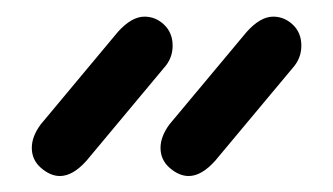

<svg xmlns="http://www.w3.org/2000/svg" viewBox="-20 -697 404 233"><path d="M52.7 -483.4C63.2 -483.4 73.9 -489.6 85 -502L178.7 -614.3C185.9 -622.1 189.5 -631.2 189.5 -641.6C189.5 -652 186 -660.5 179.2 -667C172.4 -673.5 164.4 -676.8 155.3 -676.8C144.9 -676.8 134.1 -670.6 123 -658.2L29.3 -545.9C22.1 -536.1 18.6 -526.7 18.6 -517.6C18.6 -507.8 22.3 -499.7 29.8 -493.2C37.3 -486.7 44.9 -483.4 52.7 -483.4ZM209 -483.4C219.4 -483.4 230.1 -489.6 241.2 -502L335 -614.3C342.1 -622.1 345.7 -631.2 345.7 -641.6C345.7 -652 342.3 -660.5 335.4 -667C328.6 -673.5 320.6 -676.8 311.5 -676.8C301.1 -676.8 290.4 -670.6 279.3 -658.2L185.5 -545.9C178.4 -536.1 174.8 -526.7 174.8 -517.6C174.8 -507.8 178.5 -499.7 186 -493.2C193.5 -486.7 201.2 -483.4 209 -483.4Z"/></svg>

Font: Jura
Style: DemiBold
Weight: 600
Version: Version 2.5.1